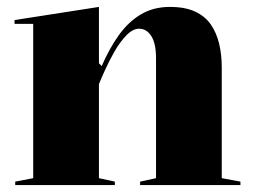

<svg xmlns="http://www.w3.org/2000/svg" viewBox="-20 -535 731 555"><path d="M675 -10V0H385V-10L431 -20V-367Q431 -409 417.5 -430.5Q404 -452 382 -452Q364 -452 345.5 -433Q327 -414 311.5 -387Q296 -360 284 -333.5Q272 -307 266 -292V-20L312 -10V0H24V-10L76 -20V-466H22V-477L266 -515V-352L274 -344Q295 -393 322.5 -432Q350 -471 386.5 -493Q423 -515 471 -515Q515 -515 544 -501.5Q573 -488 589.5 -464Q606 -440 613.5 -408.5Q621 -377 621 -340V-20Z"/></svg>

Font: Kalnia Thin SemiBold
Style: Regular
Weight: 600
Version: Version 1.105